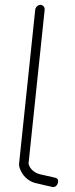

<svg xmlns="http://www.w3.org/2000/svg" viewBox="-20 -760 310 793"><path d="M125.5 -720 58.8 -84C58 -76 60.3 -66.3 65.8 -55C77.6 -29.2 102.5 -7.1 135.2 -2C149.6 0.9 168 6.6 183.1 9L194.7 12C218.9 18.2 230.9 -22.6 207.7 -26L195 -29C180.5 -31.5 160.8 -37.3 146.2 -40C123.3 -45.2 102.8 -62 97.8 -84L164.5 -720C165.5 -730.3 157.2 -740 147.1 -740C136.9 -740 126.5 -730.3 125.5 -720Z"/></svg>

Font: Just Breathe
Style: Obl2
Weight: 400
Foundry: Cannot Into Space Fonts
Version: Version 0.72